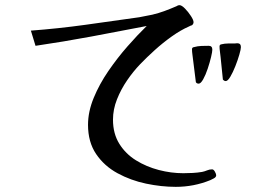

<svg xmlns="http://www.w3.org/2000/svg" viewBox="-20 -714 1040 746"><path d="M820 -33Q820 -26 811 -21Q802 -16 797 -14Q765 -1 731.5 5.5Q698 12 663 12Q607 12 547.5 -0.5Q488 -13 436.5 -41Q385 -69 353.5 -115.5Q322 -162 322 -229Q322 -280 344 -333.5Q366 -387 401 -438Q436 -489 475.5 -534Q515 -579 550 -613Q442 -592 334.5 -572Q227 -552 118 -536Q114 -551 109 -565.5Q104 -580 100 -595Q206 -603 311 -617.5Q416 -632 521 -647Q534 -649 546.5 -652Q559 -655 572 -657Q597 -663 620 -671.5Q643 -680 666 -690Q669 -692 671.5 -693Q674 -694 677 -694Q686 -694 699 -680.5Q712 -667 722 -651.5Q732 -636 732 -628Q732 -621 726 -616Q723 -615 720 -614Q717 -613 714 -611Q682 -597 647.5 -572.5Q613 -548 581.5 -519.5Q550 -491 525 -465Q498 -437 474 -402Q450 -367 434.5 -328Q419 -289 419 -249Q419 -195 443.5 -155.5Q468 -116 508.5 -91Q549 -66 597 -53.5Q645 -41 692 -41Q710 -41 728.5 -42Q747 -43 765 -46Q775 -48 784.5 -52Q794 -56 804 -56Q810 -56 815 -47Q820 -38 820 -33ZM805 -521Q805 -513 800 -492Q795 -471 787 -447Q779 -423 769.5 -406Q760 -389 752 -389Q744 -389 741 -395Q738 -417 735.5 -439Q733 -461 730 -483Q729 -493 727.5 -503Q726 -513 726 -523Q726 -530 734 -531Q748 -535 763 -535.5Q778 -536 791 -536Q805 -536 805 -521ZM916 -531Q916 -523 910 -502Q904 -481 894.5 -457Q885 -433 875 -416Q865 -399 857 -399Q851 -399 846 -405L837 -493Q836 -504 834.5 -514Q833 -524 833 -534Q833 -541 841 -542Q853 -545 866 -545Q879 -545 891 -545L902 -546Q916 -546 916 -531Z"/></svg>

Font: Kaisei Opti Medium
Style: Regular
Weight: 500
Designer: Font-Kai, 金井和夫
Foundry: KAZUO KANAI
Version: Version 5.003